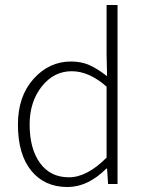

<svg xmlns="http://www.w3.org/2000/svg" viewBox="-20 -739 584 771"><path d="M251 12Q159 12 105.5 -53.5Q52 -119 52 -239Q52 -352 114.5 -422Q177 -492 265 -492Q306 -492 338 -478Q370 -464 410 -433L408 -521V-719H452V0H414L410 -62H407Q333 12 251 12ZM257 -27Q329 -27 408 -106V-391Q338 -453 268 -453Q196 -453 147.5 -391.5Q99 -330 99 -239Q99 -142 140.5 -84.5Q182 -27 257 -27Z"/></svg>

Font: Toshiba Sans Light
Style: Regular
Weight: 300
Designer: Paul D. Hunt
Foundry: Toshiba Corporation
Version: Version 2.020;PS 2.0;hotconv 1.0.86;makeotf.lib2.5.63406